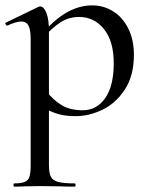

<svg xmlns="http://www.w3.org/2000/svg" viewBox="-23 -419 554 714"><path d="M30 263Q56 263 69 257.5Q82 252 86.5 238Q91 224 91 194V-274Q91 -308 83 -323.5Q75 -339 56 -339Q37 -339 5 -324H4Q0 -324 -2.5 -329Q-5 -334 -1 -335L119 -393Q123 -395 126 -395Q140 -395 149.5 -371Q159 -347 159 -304V194Q159 224 166 238Q173 252 193 257.5Q213 263 255 263Q258 263 258 269Q258 275 255 275Q220 275 200 274L125 273L69 274Q55 275 30 275Q27 275 27 269Q27 263 30 263ZM126 -25 147 -82Q176 -46 207 -27.5Q238 -9 285 -9Q337 -9 368.5 -54.5Q400 -100 400 -184Q400 -266 363.5 -311Q327 -356 271 -356Q233 -356 202 -336Q171 -316 136 -277L127 -286Q177 -345 224 -372Q271 -399 320 -399Q362 -399 397.5 -377Q433 -355 454 -313Q475 -271 475 -215Q475 -138 441.5 -86.5Q408 -35 358 -11Q308 13 258 13Q220 13 191.5 4.5Q163 -4 126 -25Z"/></svg>

Font: Cormorant Infant Medium
Style: Regular
Weight: 500
Designer: Christian Thalmann (Catharsis Fonts)
Foundry: Catharsis Fonts
Version: Version 4.000